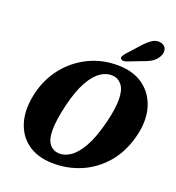

<svg xmlns="http://www.w3.org/2000/svg" viewBox="-166 -1076 1119 1222"><g transform="rotate(20 393.5 -465.5)"><path d="M515 -714Q615.5 -712 682 -663Q748.5 -614 773.8 -531.8Q799 -449.5 776 -347Q748 -224.5 679.8 -143.2Q611.5 -62 518.2 -22.5Q425 17 322.5 14Q222 11 156.2 -37.8Q90.5 -86.5 67 -172Q43.5 -257.5 71 -370Q95.5 -471.5 159 -550Q222.5 -628.5 314.2 -672.5Q406 -716.5 515 -714ZM344.5 -58.5Q382 -56.5 421.5 -82.8Q461 -109 497.8 -173.5Q534.5 -238 563 -351Q575.5 -402 581.2 -442Q587 -482 586.5 -512.5Q586 -575.5 561.5 -606.8Q537 -638 499 -641Q458.5 -644.5 418.2 -618Q378 -591.5 343 -529.5Q308 -467.5 283 -365.5Q269 -308 262.5 -263.8Q256 -219.5 256 -186.5Q256 -121 280.2 -90.8Q304.5 -60.5 344.5 -58.5ZM597.5 -878.5Q627.5 -913 656.5 -931.8Q685.5 -950.5 716.5 -942.5Q743.5 -935.5 750.2 -912.2Q757 -889 744.5 -864.5Q731 -838.5 707.8 -822.2Q684.5 -806 646 -793L547.5 -755Q536 -751 525.2 -752.2Q514.5 -753.5 510.5 -760.5Q506 -769 511.2 -778.2Q516.5 -787.5 525 -798Z"/></g></svg>

Font: Fraunces 9pt Soft
Style: Bold Italic
Weight: 700
Italic angle: -16°
Version: Version 1.000;[b76b70a41]